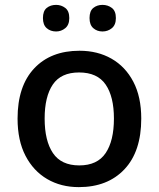

<svg xmlns="http://www.w3.org/2000/svg" viewBox="-20 -757 650 787"><path d="M559 -271Q559 -136 490 -63Q421 10 303 10Q230 10 173.5 -23Q117 -56 84.5 -118.5Q52 -181 52 -271Q52 -404 120 -476.5Q188 -549 306 -549Q380 -549 437 -516.5Q494 -484 526.5 -422Q559 -360 559 -271ZM163 -271Q163 -180 197 -129.5Q231 -79 305 -79Q379 -79 413 -129.5Q447 -180 447 -271Q447 -361 413 -410.5Q379 -460 304 -460Q230 -460 196.5 -410.5Q163 -361 163 -271ZM156 -683Q156 -712 171.5 -724.5Q187 -737 210 -737Q231 -737 247.5 -724.5Q264 -712 264 -683Q264 -655 247.5 -641.5Q231 -628 210 -628Q187 -628 171.5 -641.5Q156 -655 156 -683ZM347 -683Q347 -712 362.5 -724.5Q378 -737 400 -737Q422 -737 438.5 -724.5Q455 -712 455 -683Q455 -655 438.5 -641.5Q422 -628 400 -628Q378 -628 362.5 -641.5Q347 -655 347 -683Z"/></svg>

Font: Noto Sans Sora Sompeng Medium
Style: Regular
Weight: 500
Designer: Monotype Design Team. David Williams.
Foundry: Monotype Imaging Inc.
Version: Version 2.101; ttfautohint (v1.8.4.7-5d5b)